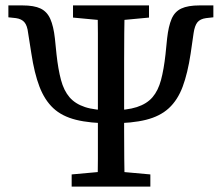

<svg xmlns="http://www.w3.org/2000/svg" viewBox="-20 -690 821 710"><path d="M391 -234Q313 -234 261 -247Q209 -260 177 -290Q145 -320 126 -369.5Q107 -419 96 -492L84 -568Q81 -595 70.5 -607.5Q60 -620 39 -623L11 -626V-670H63Q106 -670 130 -658.5Q154 -647 166 -620Q178 -593 183 -548L189 -489Q195 -434 205.5 -394.5Q216 -355 237 -330.5Q258 -306 294.5 -294Q331 -282 391 -282Q449 -282 486 -294Q523 -306 544 -330.5Q565 -355 575.5 -394.5Q586 -434 592 -489L598 -548Q603 -593 614.5 -620Q626 -647 650.5 -658.5Q675 -670 718 -670H769V-626L742 -623Q720 -620 710 -607.5Q700 -595 696 -568L685 -492Q674 -419 655.5 -369.5Q637 -320 604.5 -290Q572 -260 520 -247Q468 -234 391 -234ZM340 0Q342 -51 342 -102.5Q342 -154 342 -206Q342 -258 342 -310V-359Q342 -411 342 -463Q342 -515 342 -567Q342 -619 340 -670H441Q440 -620 439.5 -568Q439 -516 439 -464Q439 -412 439 -359V-310Q439 -259 439 -207Q439 -155 439.5 -103.5Q440 -52 441 0ZM245 0V-45L378 -57H403L536 -45V0ZM250 -625V-670H531V-625L403 -613H378Z"/></svg>

Font: Source Serif 4 18pt
Style: Regular
Weight: 400
Designer: Frank Grießhammer
Foundry: Adobe Systems Incorporated
Version: Version 4.004;hotconv 1.0.116;makeotfexe 2.5.65601